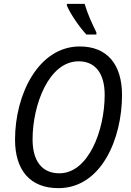

<svg xmlns="http://www.w3.org/2000/svg" viewBox="-20 -966 679 996"><path d="M428 -787H480V-798C456 -846 433 -898 419 -946H327V-937C344 -895 394 -823 428 -787ZM283 10C506 10 613 -247 613 -473C613 -633 535 -725 394 -725C180 -725 58 -477 58 -242C58 -82 137 10 283 10ZM288 -67C200 -67 149 -128 149 -243C149 -422 233 -648 388 -648C473 -648 523 -587 523 -474C523 -288 438 -67 288 -67Z"/></svg>

Font: Noto Sans SemiCondensed
Style: Italic
Weight: 400
Width: 4
Italic angle: -12°
Designer: Monotype Design Team
Foundry: Monotype Imaging Inc.
Version: Version 2.013